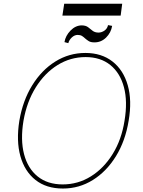

<svg xmlns="http://www.w3.org/2000/svg" viewBox="-20 -1029 787 1058"><path d="M688.9 -363.6Q670.8 -252.5 619 -168.3Q567.1 -84.2 491.7 -37.1Q416.2 9.9 326.7 9.9Q235.4 9.9 175.6 -37.3Q115.8 -84.5 92.3 -168.7Q68.9 -252.8 86.6 -363.6Q105.5 -474.8 157.5 -558.9Q209.5 -643.1 285.2 -690.2Q360.8 -737.2 450.3 -737.2Q539.4 -737.2 599.6 -690.3Q659.8 -643.5 683.9 -559.5Q708.1 -475.5 688.9 -363.6ZM666.2 -363.6Q683.9 -469.5 663 -548.3Q642 -627.1 587.9 -670.8Q533.7 -714.5 451.7 -714.5Q368.3 -714.5 297.2 -670.5Q226.2 -626.4 177 -547.4Q127.8 -468.4 109.4 -363.6Q92 -258.2 112.6 -179.3Q133.2 -100.5 187.7 -56.6Q242.2 -12.8 325.3 -12.8Q409.8 -12.8 481 -57.2Q552.2 -101.6 601 -180.6Q649.9 -259.6 666.2 -363.6ZM653.4 -1008.5 644.9 -943.2H323.9L333.8 -1008.5ZM575.3 -890.6 598 -886.4Q591.6 -848.4 564.3 -821.7Q536.9 -795.1 500 -795.5Q480.1 -795.5 469.1 -802.4Q458.1 -809.3 449.2 -817.1Q441.4 -824.6 432.2 -830.6Q422.9 -836.6 407.7 -836.6Q389.9 -836.3 375.2 -822.1Q360.4 -807.9 356.5 -791.2L335.2 -796.9Q340.9 -832 368.4 -860.4Q396 -888.8 430.4 -889.2Q452.8 -888.8 465.4 -879.1Q478 -869.3 490.1 -859.6Q502.1 -849.8 522.7 -849.4Q541.2 -849.8 556.5 -861Q571.7 -872.2 575.3 -890.6Z"/></svg>

Font: Inter Thin  BETA
Style: Italic
Weight: 100
Italic angle: -9.39999°
Designer: Rasmus Andersson
Foundry: rsms
Version: Version 3.011;git-f93a4a705